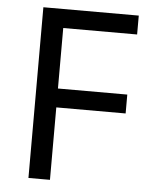

<svg xmlns="http://www.w3.org/2000/svg" viewBox="-52 -757 623 800"><g transform="rotate(5 259.5 -357.0)"><path d="M187 0V-303H477V-382H187V-635H496V-714H97V0Z"/></g></svg>

Font: Noto Sans Sunuwar
Style: Regular
Weight: 400
Designer: Anshuman Pandey
Foundry: Jamra Patel LLC
Version: Version 1.000